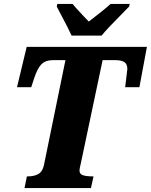

<svg xmlns="http://www.w3.org/2000/svg" viewBox="-20 -951 763 971"><path d="M116 -59H121Q153 -59 174 -71Q195 -83 202 -115L311 -647H251Q210 -647 189.5 -626Q169 -605 152 -553L138 -510H66L115 -714H723L685 -510H613Q624 -598 624 -602Q624 -627 609 -637Q594 -647 559 -647H499L389 -126Q382 -97 382 -89Q382 -71 399 -65Q416 -59 449 -59H453L440 0H104ZM281 -891 267 -918 270 -931H347Q357 -918 402 -870Q422 -850 429 -842Q457 -863 490 -889.5Q523 -916 539 -931H636L633 -918L594 -878Q520 -804 494 -771H342Q327 -805 281 -891Z"/></svg>

Font: Noto Serif NarrowBlack
Style: Italic
Weight: 900
Width: 4
Italic angle: -12°
Designer: Monotype Design Team
Foundry: Monotype Imaging Inc.
Version: Version 1.001